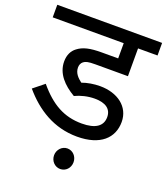

<svg xmlns="http://www.w3.org/2000/svg" viewBox="-147 -724 886 1019"><g transform="rotate(20 296.0 -215.0)"><path d="M358 -222C419 -222 453 -198 453 -152C453 -102 415 -74 337 -74C237 -74 162 -116 86 -207L25 -158C104 -65 206 0 337 0C469 0 534 -64 534 -154C534 -240 461 -294 362 -294C327 -294 291 -288 261 -277C239 -294 217 -315 217 -347C217 -361 222 -373 232 -381C244 -390 257 -394 298 -394H482V-551H592V-622H0V-551H401V-465H308C242 -465 204 -456 174 -433C151 -416 137 -389 137 -352C137 -284 185 -234 248 -197C279 -212 319 -222 358 -222ZM257 134C257 167 282 192 312 192C343 192 367 167 367 134C367 102 343 76 312 76C282 76 257 102 257 134Z"/></g></svg>

Font: Noto Sans Devanagari UI
Style: Regular
Weight: 400
Designer: Jelle Bosma - Monotype Design Team
Foundry: Monotype Imaging Inc.
Version: Version 2.003